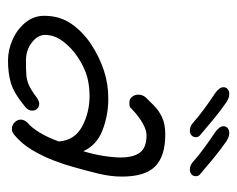

<svg xmlns="http://www.w3.org/2000/svg" viewBox="-78 -552 607 492"><g transform="rotate(90 226.0 -305.5)"><path d="M135 -22Q107 -22 80.5 -34Q54 -46 37 -67Q20 -88 20 -115Q20 -155 41 -185Q62 -215 94.5 -236Q127 -257 161 -268Q194 -279 233 -279Q274 -279 312.5 -264.5Q351 -250 367 -215Q375 -241 379 -266.5Q383 -292 383 -311Q383 -343 370.5 -360Q358 -377 326 -377Q313 -377 296 -367.5Q279 -358 263 -343Q257 -337 254.5 -335Q252 -333 243 -333Q233 -333 227.5 -340Q222 -347 222 -356Q222 -368 231 -377Q240 -386 251 -397Q262 -408 279.5 -416.5Q297 -425 324 -425Q380 -425 406 -399Q432 -373 432 -314Q432 -285 424.5 -254Q417 -223 407 -188Q401 -166 390.5 -138.5Q380 -111 364 -84Q348 -57 325 -38Q318 -32 310 -32Q300 -32 293 -39Q286 -46 286 -55Q286 -64 295 -73Q306 -82 318.5 -102Q331 -122 342 -152Q339 -193 303.5 -212Q268 -231 225 -231Q200 -231 177 -225Q152 -218 127 -201.5Q102 -185 85.5 -163Q69 -141 69 -117Q69 -98 88.5 -83Q108 -68 135 -68Q158 -68 171.5 -69Q185 -70 197.5 -75.5Q210 -81 230 -96Q239 -102 245 -102Q253 -102 258 -97Q263 -92 263 -84Q263 -73 252 -65Q218 -37 192.5 -29.5Q167 -22 135 -22ZM331 -503Q331 -496 326 -492Q321 -488 314 -488Q302 -488 292 -498Q280 -509 257.5 -525.5Q235 -542 218 -553Q203 -564 203 -574Q203 -581 208 -585Q213 -589 220 -589Q227 -589 232.5 -586.5Q238 -584 241 -582Q264 -566 287 -547Q310 -528 325 -515Q331 -511 331 -503ZM431 -503Q431 -496 426 -492Q421 -488 414 -488Q402 -488 392 -498Q380 -509 357.5 -525.5Q335 -542 318 -553Q303 -564 303 -574Q303 -581 308 -585Q313 -589 320 -589Q327 -589 332.5 -586.5Q338 -584 341 -582Q364 -566 387 -547Q410 -528 425 -515Q431 -511 431 -503Z"/></g></svg>

Font: Grape Nuts
Style: Regular
Weight: 400
Designer: Robert E. Leuschke
Foundry: Robert E. Leuschke
Version: Version 1.010; ttfautohint (v1.8.3)